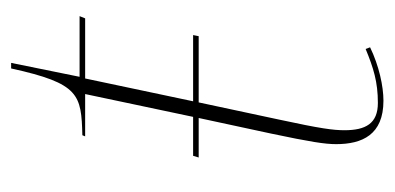

<svg xmlns="http://www.w3.org/2000/svg" viewBox="-202 -497 709 345"><g transform="rotate(-90 152.5 -324.5)"><path d="M144 10C170 10 207 2 240 -14L237 -22C203 -8 178 0 140 0C103 0 91 -22 91 -60C91 -80 94 -103 110 -177L141 -322H260L262 -332H143L184 -526H292L296 -536H187L212 -659H202C175 -536 155 -533 82 -531L80 -526H156L115 -332H45L42 -322H113L85 -192C70 -121 66 -95 66 -75C66 -28 83 10 144 10Z"/></g></svg>

Font: Noto Serif Display Thin
Style: Italic
Weight: 100
Italic angle: -12°
Designer: Monotype Design Team
Foundry: Monotype Imaging Inc.
Version: Version 2.009